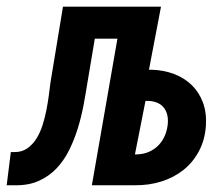

<svg xmlns="http://www.w3.org/2000/svg" viewBox="-53 -548 660 568"><path d="M423.3 -528.3 387.7 -341.8H394.5Q431.2 -340.8 461.9 -329.1Q492.7 -317.4 514.4 -296.1Q536.1 -274.9 547.4 -244.6Q558.6 -214.4 556.2 -176.3Q553.2 -133.8 535.4 -100.6Q517.6 -67.4 489.3 -44.9Q460.9 -22.5 424.1 -11Q387.2 0.5 346.7 0H218.8L294.4 -433.6H227.5L205.6 -303.2Q200.7 -271.5 194.1 -236.6Q187.5 -201.7 177 -167.7Q166.5 -133.8 151.1 -103Q135.7 -72.3 113.5 -49.1Q91.3 -25.9 60.8 -12.5Q30.3 1 -10.3 0H-33.2L-21 -98.1H-9.3Q12.2 -98.1 28.1 -109.4Q43.9 -120.6 54.9 -138.2Q65.9 -155.8 73 -178.2Q80.1 -200.7 84.5 -223.4Q88.9 -246.1 91.6 -267.1Q94.2 -288.1 96.2 -303.2L133.3 -528.3ZM377.4 -249.5 346.2 -91.3H352.5Q371.1 -91.8 386.7 -98.4Q402.3 -105 414.1 -116.5Q425.8 -127.9 433.1 -143.3Q440.4 -158.7 442.9 -177.2Q446.8 -208 433.1 -227.5Q419.4 -247.1 387.7 -249.5Z"/></svg>

Font: Roboto Mono Medium
Style: Italic
Weight: 500
Designer: Google
Version: Version 2.000985; 2015; ttfautohint (v1.3)